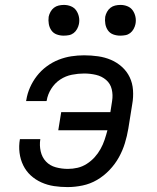

<svg xmlns="http://www.w3.org/2000/svg" viewBox="-20 -753 640 781"><path d="M255 8Q227 8 200 4Q173 0 148.5 -11Q124 -22 105 -39.5Q86 -57 74.5 -80.5Q63 -104 59.5 -131.5Q56 -159 61 -187H144Q140 -162 145.5 -137.5Q151 -113 167 -96Q183 -79 207 -72.5Q231 -66 256 -66Q276 -66 295.5 -70.5Q315 -75 333 -86.5Q351 -98 365 -113.5Q379 -129 389 -147Q399 -165 405.5 -184.5Q412 -204 417 -223H217L229 -297H429L436 -342Q440 -367 434.5 -390Q429 -413 411.5 -428Q394 -443 370.5 -448.5Q347 -454 322 -454Q298 -454 272.5 -449Q247 -444 225 -429.5Q203 -415 188.5 -392Q174 -369 170 -344L169 -342H86L87 -346Q91 -372 102 -397Q113 -422 130 -444Q147 -466 170 -483Q193 -500 218.5 -510Q244 -520 270 -524Q296 -528 322 -528Q351 -528 379 -524Q407 -520 431.5 -509.5Q456 -499 476 -481Q496 -463 507.5 -439Q519 -415 521 -386.5Q523 -358 518 -330L502 -230Q497 -200 488 -170.5Q479 -141 463.5 -113Q448 -85 425 -61Q402 -37 374.5 -21Q347 -5 316 1.5Q285 8 255 8ZM469 -608Q454 -608 440.5 -613Q427 -618 419 -629.5Q411 -641 408.5 -655.5Q406 -670 408 -685Q410 -695 415.5 -705Q421 -715 429.5 -721.5Q438 -728 448.5 -730.5Q459 -733 470 -733Q485 -733 498.5 -727.5Q512 -722 520 -710.5Q528 -699 531 -684.5Q534 -670 531 -655Q529 -645 523.5 -635Q518 -625 509.5 -618.5Q501 -612 490.5 -610Q480 -608 469 -608ZM239 -608Q224 -608 210.5 -613Q197 -618 189 -629.5Q181 -641 178.5 -655.5Q176 -670 178 -685Q180 -695 185.5 -705Q191 -715 199.5 -721.5Q208 -728 218.5 -730.5Q229 -733 240 -733Q255 -733 268.5 -727.5Q282 -722 290 -710.5Q298 -699 301 -684.5Q304 -670 301 -655Q299 -645 293.5 -635Q288 -625 279.5 -618.5Q271 -612 260.5 -610Q250 -608 239 -608Z"/></svg>

Font: Iosevka Aile
Style: Italic
Weight: 400
Italic angle: -9°
Designer: Belleve Invis
Foundry: Belleve Invis
Version: Version 28.0.1; ttfautohint (v1.8.4)